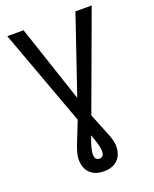

<svg xmlns="http://www.w3.org/2000/svg" viewBox="-166 -803 884 1104"><g transform="rotate(-20 275.5 -251.0)"><path d="M117.2 -710.9 274.4 -240.2 434.6 -710.9H534.2L315.9 -117.7L375 28.8Q390.1 69.8 390.1 94.7Q390.1 149.4 360.1 179.4Q330.1 209.5 275.4 209.5Q220.7 209.5 190.7 179.4Q160.6 149.4 160.6 94.7Q160.6 65.4 181.2 11.7L233.9 -121.1L17.6 -710.9ZM303.7 94.7Q303.7 64 275.4 -10.3Q247.1 65.9 247.1 94.7Q247.1 132.3 275.4 132.3Q303.7 132.3 303.7 94.7Z"/></g></svg>

Font: Roboto Condensed
Style: Regular
Weight: 400
Designer: Google
Version: Version 2.001047; 2015